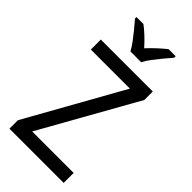

<svg xmlns="http://www.w3.org/2000/svg" viewBox="-290 -1009 1074 1074"><g transform="rotate(45 247.5 -472.0)"><path d="M463 0H34V-67L352 -635H43V-714H454V-647L135 -79H463ZM207 -784Q195 -807 175.5 -833Q156 -859 134.5 -885.5Q113 -912 95 -932V-944H150Q173 -927 199 -902.5Q225 -878 249 -851Q275 -879 299.5 -901.5Q324 -924 349 -944H405V-932Q388 -913 366 -886.5Q344 -860 324 -833.5Q304 -807 292 -784Z"/></g></svg>

Font: Noto Sans Khmer SemiCondensed
Style: Regular
Weight: 400
Width: 4
Designer: Danh Hong and the Monotype Design Team
Foundry: Monotype Imaging Inc.
Version: Version 2.004